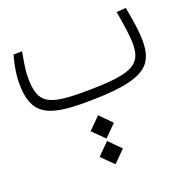

<svg xmlns="http://www.w3.org/2000/svg" viewBox="-116 -436 817 844"><g transform="rotate(-20 293.0 -14.0)"><path d="M248.5 1.5C521.5 1.5 581.1 -45.9 581.1 -167.5C581.1 -213.9 571.8 -268.6 560.5 -328.6L516.6 -325.2C528.3 -255.9 536.1 -211.9 536.1 -168.5C536.1 -69.8 482.9 -44.4 258.3 -44.4C97.2 -44.4 51.8 -64.9 51.8 -187.5C51.8 -227.5 60.5 -268.1 66.9 -305.2H27.3C18.6 -277.8 6.8 -223.1 6.8 -177.7C6.8 -31.7 73.7 1.5 248.5 1.5ZM283.2 301.8 337.4 247.6 283.2 192.9 228.5 247.6ZM284.7 182.1 338.9 127.9 284.7 73.2 230 127.9Z"/></g></svg>

Font: Cascadia Mono PL ExtraLight
Style: Regular
Weight: 200
Monospace: yes
Designer: Aaron Bell
Foundry: Saja Typeworks
Version: Version 2404.023